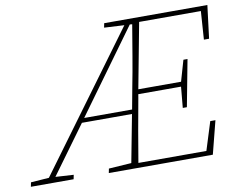

<svg xmlns="http://www.w3.org/2000/svg" viewBox="-102 -776 1087 876"><g transform="rotate(-10 441.5 -338.5)"><path d="M507 -364Q521 -435 533 -507Q545 -579 557 -650L546 -651L267 -267H489ZM-27 0 -23 -20 61 -26 521 -652 428 -657 432 -677H910L891 -524H867L876 -655H590L533 -353H731L759 -450H778L737 -234H718L727 -331H529L526 -313Q499 -168 475 -22H790L831 -153H855L816 0H334L338 -20L443 -27L485 -247H253L91 -25L175 -20L171 0Z"/></g></svg>

Font: Source Serif Pro ExtraLight
Style: Italic
Weight: 200
Italic angle: -12°
Designer: Frank Grießhammer
Foundry: Adobe Systems Incorporated
Version: Version 3.001;hotconv 1.0.111;makeotfexe 2.5.65597